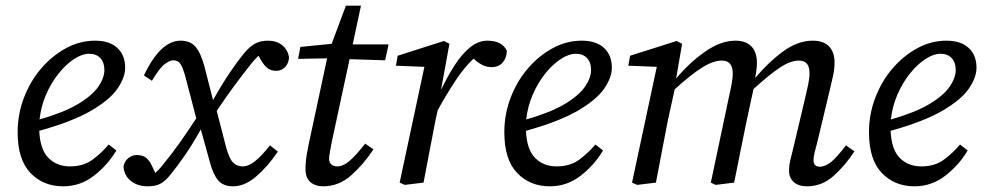

<svg xmlns="http://www.w3.org/2000/svg" viewBox="-20 -642 3463 675"><path d="M293 -453Q269 -453 240.5 -434.5Q212 -416 186 -383.5Q160 -351 142 -309.5Q124 -268 119 -222Q203 -246 253 -275.5Q303 -305 325 -336.5Q347 -368 347 -396Q347 -422 333 -437.5Q319 -453 293 -453ZM202 13Q132 13 87 -34Q42 -81 42 -177Q42 -240 64 -298Q86 -356 124.5 -401Q163 -446 212 -472.5Q261 -499 314 -499Q365 -499 392.5 -473.5Q420 -448 420 -404Q420 -370 393.5 -331Q367 -292 301.5 -253.5Q236 -215 118 -182Q121 -116 150.5 -86.5Q180 -57 226 -57Q274 -57 306.5 -81.5Q339 -106 362 -134L389 -113Q358 -61 310 -24Q262 13 202 13Z M799 13Q765 13 747 -8Q729 -29 717 -75L686 -187Q657 -135 630 -96Q603 -57 580 -29Q563 -7 545.5 3Q528 13 499 13Q464 13 440.5 -5.5Q417 -24 414 -56Q418 -76 431.5 -86.5Q445 -97 461 -97Q481 -97 493.5 -87.5Q506 -78 516 -55L526 -34Q533 -41 539.5 -47.5Q546 -54 552 -62Q585 -102 613.5 -142.5Q642 -183 670 -226L631 -375Q622 -407 613.5 -418.5Q605 -430 589 -430Q577 -430 559 -416.5Q541 -403 514 -358L486 -377Q544 -499 615 -499Q648 -499 666.5 -478.5Q685 -458 698 -411L729 -290Q762 -349 789.5 -389Q817 -429 835 -451Q856 -477 875.5 -488Q895 -499 922 -499Q952 -499 971.5 -483.5Q991 -468 996 -442Q996 -421 983 -407Q970 -393 952 -393Q933 -393 921 -402Q909 -411 896 -433L889 -446Q884 -441 878.5 -435.5Q873 -430 868 -424Q836 -384 804.5 -341.5Q773 -299 742 -252L775 -124Q786 -84 799.5 -70.5Q813 -57 834 -57Q854 -57 877.5 -76Q901 -95 929 -131L957 -109Q920 -55 880 -21Q840 13 799 13Z M1116 13Q1088 13 1071 -2Q1054 -17 1054 -48Q1054 -65 1056 -82Q1058 -99 1064 -129L1130 -437L1028 -435L1036 -477L1146 -488L1196 -622H1249L1220 -486H1346L1334 -430L1209 -434L1147 -146Q1143 -124 1140 -108.5Q1137 -93 1137 -84Q1137 -71 1145 -64Q1153 -57 1165 -57Q1186 -57 1208 -75.5Q1230 -94 1264 -137L1293 -117Q1258 -64 1214.5 -25.5Q1171 13 1116 13Z M1385 0 1472 -407 1372 -411 1378 -446 1541 -498 1560 -488 1531 -329V-327Q1553 -373 1578 -412Q1603 -451 1632 -475Q1661 -499 1693 -499Q1746 -499 1762 -463Q1761 -438 1747 -422Q1733 -406 1708 -406Q1690 -406 1674 -414.5Q1658 -423 1645 -436Q1613 -406 1583 -361Q1553 -316 1519 -255L1511 -219Q1500 -164 1490 -110Q1480 -56 1469 0L1403 8Z M2004 -453Q1980 -453 1951.5 -434.5Q1923 -416 1897 -383.5Q1871 -351 1853 -309.5Q1835 -268 1830 -222Q1914 -246 1964 -275.5Q2014 -305 2036 -336.5Q2058 -368 2058 -396Q2058 -422 2044 -437.5Q2030 -453 2004 -453ZM1913 13Q1843 13 1798 -34Q1753 -81 1753 -177Q1753 -240 1775 -298Q1797 -356 1835.5 -401Q1874 -446 1923 -472.5Q1972 -499 2025 -499Q2076 -499 2103.5 -473.5Q2131 -448 2131 -404Q2131 -370 2104.5 -331Q2078 -292 2012.5 -253.5Q1947 -215 1829 -182Q1832 -116 1861.5 -86.5Q1891 -57 1937 -57Q1985 -57 2017.5 -81.5Q2050 -106 2073 -134L2100 -113Q2069 -61 2021 -24Q1973 13 1913 13Z M2817 13Q2787 13 2770.5 -2Q2754 -17 2754 -41Q2754 -60 2758.5 -79Q2763 -98 2770 -126L2810 -295Q2816 -320 2821 -343.5Q2826 -367 2826 -383Q2826 -408 2816.5 -418.5Q2807 -429 2788 -429Q2759 -429 2722 -404.5Q2685 -380 2629 -329L2604 -213Q2593 -160 2582.5 -107Q2572 -54 2561 0L2496 8L2479 0L2546 -317Q2550 -334 2553 -351.5Q2556 -369 2556 -384Q2556 -429 2518 -429Q2487 -429 2447.5 -404Q2408 -379 2352 -328L2328 -219Q2317 -164 2307 -110Q2297 -56 2286 0L2220 8L2202 0L2289 -407L2189 -411L2195 -446L2359 -498L2378 -488L2357 -366Q2404 -422 2459 -460.5Q2514 -499 2566 -499Q2602 -499 2621.5 -479Q2641 -459 2641 -421Q2641 -408 2639 -394.5Q2637 -381 2635 -368Q2682 -424 2733.5 -461.5Q2785 -499 2837 -499Q2875 -499 2894.5 -479Q2914 -459 2914 -422Q2914 -400 2908.5 -374.5Q2903 -349 2897 -325L2854 -145Q2848 -123 2844 -106.5Q2840 -90 2840 -79Q2840 -56 2862 -56Q2882 -56 2903 -73.5Q2924 -91 2954 -131L2984 -110Q2952 -61 2911 -24Q2870 13 2817 13Z M3286 -453Q3262 -453 3233.5 -434.5Q3205 -416 3179 -383.5Q3153 -351 3135 -309.5Q3117 -268 3112 -222Q3196 -246 3246 -275.5Q3296 -305 3318 -336.5Q3340 -368 3340 -396Q3340 -422 3326 -437.5Q3312 -453 3286 -453ZM3195 13Q3125 13 3080 -34Q3035 -81 3035 -177Q3035 -240 3057 -298Q3079 -356 3117.5 -401Q3156 -446 3205 -472.5Q3254 -499 3307 -499Q3358 -499 3385.5 -473.5Q3413 -448 3413 -404Q3413 -370 3386.5 -331Q3360 -292 3294.5 -253.5Q3229 -215 3111 -182Q3114 -116 3143.5 -86.5Q3173 -57 3219 -57Q3267 -57 3299.5 -81.5Q3332 -106 3355 -134L3382 -113Q3351 -61 3303 -24Q3255 13 3195 13Z"/></svg>

Font: Source Serif 4 SmText
Style: Italic
Weight: 400
Italic angle: -12°
Designer: Frank Grießhammer
Foundry: Adobe
Version: Version 4.005;hotconv 1.1.0;makeotfexe 2.6.0